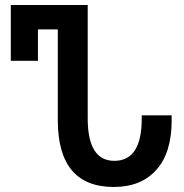

<svg xmlns="http://www.w3.org/2000/svg" viewBox="-20 -734 734 764"><path d="M433 10Q541 10 602 -58Q663 -126 663 -254V-275H544V-262Q544 -94 435 -94Q329 -94 329 -263V-714H23V-492H131V-617H210V-256Q210 10 433 10Z"/></svg>

Font: Noto Sans Georgian Condensed Semi
Style: Regular
Weight: 600
Width: 3
Designer: Monotype Design Team
Foundry: Monotype Imaging Inc.
Version: Version 1.901